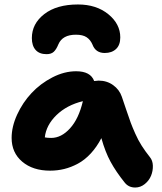

<svg xmlns="http://www.w3.org/2000/svg" viewBox="-20 -774 726 862"><path d="M330.1 -753.9Q412.6 -753.9 466.3 -710.2Q520 -666.5 520 -606Q520 -571.8 501 -554Q481.9 -536.1 450.2 -536.1Q409.2 -536.1 395 -574.2Q385.7 -595.7 368.7 -606.9Q351.6 -618.2 320.8 -618.2Q260.7 -618.2 242.2 -575.2Q232.9 -552.2 221.4 -541.5Q210 -530.8 189 -530.8Q156.7 -530.8 139.9 -549.8Q123 -568.8 123 -603Q123 -667.5 178.7 -710.7Q234.4 -753.9 330.1 -753.9ZM205.1 -7.8Q127.4 -7.8 79.8 -48.1Q32.2 -88.4 32.2 -154.8Q32.2 -205.6 57.1 -259.8Q82 -314 121.8 -356.4Q161.6 -398.9 215.1 -426.5Q268.6 -454.1 321.8 -454.1Q386.7 -454.1 402.8 -410.2Q416.5 -412.1 422.9 -412.1Q460 -412.1 488 -391.8Q516.1 -371.6 526.9 -339.8Q533.7 -319.8 546.9 -280.8Q560.1 -241.7 567.1 -222.7Q574.2 -203.6 587.2 -174.3Q600.1 -145 616 -120.1Q631.8 -95.2 652.8 -68.8Q665.5 -53.7 666.3 -30.3Q667 -6.8 658.2 14.9Q649.4 36.6 630.1 52.2Q610.8 67.9 586.9 67.9Q557.6 67.9 540 45.9Q500.5 -3.4 476.6 -47.4Q452.6 -91.3 435.1 -153.8Q414.6 -114.3 387.5 -85Q360.4 -55.7 329.8 -39.3Q299.3 -22.9 268.6 -15.4Q237.8 -7.8 205.1 -7.8ZM210 -154.8Q255.4 -154.8 294.4 -197.8Q333.5 -240.7 352.1 -319.8Q279.8 -302.2 233.4 -257.1Q187 -211.9 181.2 -157.2Q192.4 -154.8 210 -154.8Z"/></svg>

Font: Shantell Sans Irregular Bouncy
Style: Bold
Weight: 700
Designer: Stephen Nixon, Anya Danilova, Shantell Martin
Foundry: Arrow Type
Version: Version 1.006;[9816181b4]